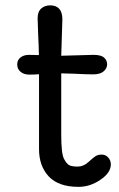

<svg xmlns="http://www.w3.org/2000/svg" viewBox="-20 -708 456 735"><path d="M214.4 -494.6 337.9 -498Q366.7 -498 378.4 -487.5Q390.1 -477.1 390.1 -461.9Q390.1 -446.8 377 -435.1Q363.8 -423.3 337.2 -423.3Q310.5 -423.3 263.2 -425.8L214.4 -427.2V-192.9Q214.4 -120.1 224.9 -100.1Q235.4 -80.1 245.8 -75.2Q256.3 -70.3 277.8 -70.3Q299.3 -70.3 318.4 -87.6Q337.4 -105 346.4 -110.6Q355.5 -116.2 369.9 -116.2Q384.3 -116.2 394.3 -105Q404.3 -93.8 404.3 -78.6Q404.3 -46.9 364.5 -19.8Q324.7 7.3 280.8 7.3Q204.1 7.3 166.7 -32.5Q129.4 -72.3 129.4 -137.2V-423.8Q112.3 -422.4 92 -422.4Q71.8 -422.4 58.8 -433.1Q45.9 -443.8 45.9 -461.2Q45.9 -478.5 58.8 -488.3Q71.8 -498 90.6 -498Q109.4 -498 128.9 -497.1Q128.4 -513.2 127.9 -535.2L126 -578.1Q125.5 -599.6 124.8 -616.2Q124 -632.8 124 -638.2Q124 -663.1 137.7 -675.3Q151.4 -687.5 171.9 -687.5Q218.8 -687.5 218.8 -633.3Z"/></svg>

Font: Oldenburg
Style: Regular
Weight: 400
Designer: Nicole Fally
Foundry: Nicole Fally
Version: Version 1.001